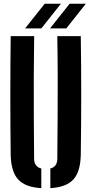

<svg xmlns="http://www.w3.org/2000/svg" viewBox="-20 -992 486 1021"><path d="M36.9 -170.5Q34.9 -326.9 34.9 -485.4Q34.9 -643.9 36.9 -800H161.7Q159.9 -695.9 159.6 -584.9Q159.2 -473.9 159.8 -363Q160.4 -252.1 161.4 -147.9Q161.4 -126.8 171.1 -113.8Q180.7 -100.7 199.6 -95.9V8.5Q113.5 3.6 75.9 -38.4Q38.2 -80.5 36.9 -170.5ZM247.7 8.5V-95.9Q266.5 -100.7 275.6 -113.8Q284.7 -126.8 284.7 -147.9Q285.7 -252.1 286.4 -363Q287.1 -473.9 286.9 -584.9Q286.6 -695.9 284.7 -800H409.6Q411.9 -643.9 411.9 -485.4Q411.9 -326.9 409.6 -170.5Q408.3 -80.5 370.8 -38.4Q333.3 3.6 247.7 8.5ZM113.4 -840.9 217.7 -972.1H303.9L199.8 -840.9ZM246 -840.9 350.2 -972.1H436.5L332.4 -840.9Z"/></svg>

Font: Big Shoulders Stencil Display SC Thin
Style: Regular
Weight: 100
Designer: Patric King
Foundry: XO Type Co
Version: Version 2.001